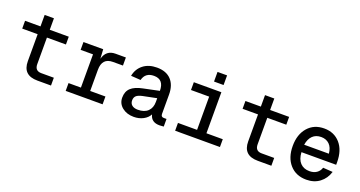

<svg xmlns="http://www.w3.org/2000/svg" viewBox="-41 -1333 3682 1965"><g transform="rotate(20 1800.0 -351.0)"><path d="M376 0Q216 0 216 -153V-447H48V-532H216V-657H317V-532H524V-447H317V-158Q317 -85 387 -85H524V0Z M684 0V-85H819V-447H684V-532H899L905 -430Q932 -532 1033 -532H1146V-444H1037Q920 -444 920 -316V-85H1086V0Z M1428 12Q1352 12 1301.5 -28.5Q1251 -69 1251 -134Q1251 -201 1292 -239Q1333 -277 1418 -294L1590 -330Q1590 -454 1482 -454Q1388 -454 1366 -367L1260 -374Q1275 -452 1333.5 -498Q1392 -544 1482 -544Q1583 -544 1637 -486.5Q1691 -429 1691 -326V-116Q1691 -83 1722 -83H1752V0Q1728 3 1706 3Q1615 3 1597 -76Q1576 -36 1530.5 -12Q1485 12 1428 12ZM1443 -71Q1514 -71 1552 -108Q1590 -145 1590 -209V-250L1442 -220Q1395 -210 1375.5 -192Q1356 -174 1356 -142Q1356 -108 1379 -89.5Q1402 -71 1443 -71Z M2078 -609V-714H2182V-609ZM1876 0V-85H2084V-447H1886V-532H2186V-85H2364V0Z M2776 0Q2616 0 2616 -153V-447H2448V-532H2616V-657H2717V-532H2924V-447H2717V-158Q2717 -85 2787 -85H2924V0Z M3307 12Q3194 12 3127 -63.5Q3060 -139 3060 -266Q3060 -392 3126.5 -468Q3193 -544 3304 -544Q3412 -544 3478 -469Q3544 -394 3544 -264V-236H3166Q3170 -160 3207.5 -120.5Q3245 -81 3308 -81Q3354 -81 3385.5 -102.5Q3417 -124 3429 -162L3535 -155Q3511 -78 3451.5 -33Q3392 12 3307 12ZM3166 -317H3435Q3429 -383 3394 -417Q3359 -451 3304 -451Q3247 -451 3211.5 -416.5Q3176 -382 3166 -317Z"/></g></svg>

Font: Txt Mono Medium
Style: Regular
Weight: 500
Monospace: yes
Designer: Open Source
Foundry: XRLN
Version: Version 1.0